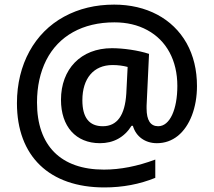

<svg xmlns="http://www.w3.org/2000/svg" viewBox="-20 -738 938 841"><path d="M842.8 -360.8C842.8 -431.6 827.6 -494.6 797.4 -548.8C736.3 -657.2 621.1 -717.8 480 -717.8C398.4 -717.8 325.2 -700.2 260.7 -665C131.3 -594.7 54.2 -456.1 54.2 -286.1C54.2 -53.7 196.3 83 437 83C517.6 83 591.8 68.8 660.2 41V-39.1C582 -9.8 506.8 4.9 435.1 4.9C246.1 4.9 142.1 -100.1 142.1 -289.1C142.1 -359.4 155.8 -421.4 182.6 -474.6C236.8 -581.1 342.3 -640.1 481 -640.1C535.2 -640.1 583.5 -628.9 625.5 -606C709.5 -560.5 756.8 -473.1 756.8 -361.8C756.8 -258.8 724.1 -185.1 672.9 -185.1C639.2 -185.1 622.1 -210.9 622.1 -263.2V-274.9L632.8 -502C585.9 -517.6 519.5 -526.9 470.2 -526.9C334 -526.9 247.1 -435.1 247.1 -300.8C247.1 -184.1 312 -110.8 418 -110.8C476.6 -110.8 524.4 -136.2 556.2 -187H562C575.2 -140.1 615.7 -110.8 667 -110.8C701.7 -110.8 732.4 -121.6 759.3 -143.1C812 -186 842.8 -267.6 842.8 -360.8ZM340.8 -298.8C340.8 -394 389.6 -453.1 473.1 -453.1C496.6 -453.1 518.6 -450.2 539.1 -444.8L533.2 -328.1C527.3 -232.9 493.2 -185.1 430.2 -185.1C370.6 -185.1 340.8 -223.1 340.8 -298.8Z"/></svg>

Font: Open Sans 600
Style: Regular
Weight: 600
Foundry: Ascender Corporation
Version: Version 1.100;PS 001.100;hotconv 1.0.88;makeotf.lib2.5.64775